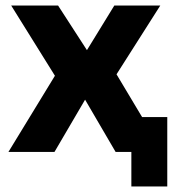

<svg xmlns="http://www.w3.org/2000/svg" viewBox="-20 -550 645 695"><path d="M585.5 125V-126.3H494.3L401.8 -281L560.2 -530H393.8L294.7 -368.5L190.2 -530H20.5L178.8 -275.8L10.5 0H177.2L288 -189.2L398.5 0H455.5V125Z"/></svg>

Font: Golos Text VF
Style: Regular
Weight: 400
Designer: A.Korolkova, Vitaly Kuzmin
Foundry: ParaType Ltd
Version: Version 2.005